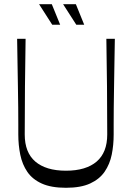

<svg xmlns="http://www.w3.org/2000/svg" viewBox="-20 -885 630 916"><path d="M294.7 10.9Q224.4 10.9 179.7 -9.2Q135 -29.3 110.6 -64.8Q86.3 -100.3 76.8 -146.5Q67.3 -192.7 67.3 -244Q67.3 -259.9 67.3 -292.9Q67.3 -325.9 66.9 -371.1Q66.4 -416.3 65.5 -470.4Q64.6 -524.4 63.6 -583.1Q62.7 -641.7 61.7 -700H102.1Q100.1 -586.3 99.1 -472.2Q98 -358.1 98 -243.6Q98 -200.3 110.7 -168Q123.4 -135.7 148.4 -114.3Q173.3 -92.9 210 -81.7Q246.7 -70.6 294.7 -70.6Q342.7 -70.6 379.5 -81.7Q416.3 -92.9 441.2 -114.3Q466.1 -135.7 478.9 -168Q491.6 -200.3 491.6 -243.6Q491.6 -358.1 490.5 -472.2Q489.4 -586.3 487.4 -700H527.9Q526.9 -641.6 525.9 -582.8Q525 -524 524.1 -469.9Q523.1 -415.7 522.7 -370.4Q522.3 -325 522.3 -291.9Q522.3 -258.9 522.3 -242.9Q522.3 -193 513.1 -147.5Q503.9 -102 479.4 -66.1Q454.9 -30.3 410.2 -9.7Q365.6 10.9 294.7 10.9ZM343.9 -767.1 281 -865.1H341.9L381.7 -767.1ZM229.1 -767.1 166.3 -865.1H227.1L267 -767.1Z"/></svg>

Font: Ojuju ExtraLight
Style: Regular
Weight: 200
Designer: Chisaokwu Joboson, Mirko Velimirovic
Foundry: Udi Foundry
Version: Version 1.000